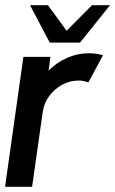

<svg xmlns="http://www.w3.org/2000/svg" viewBox="-30 -719 444 739"><path d="M-10.5 0 60 -500H164L157 -447Q187 -478 227.5 -496Q268 -514 312 -514Q340 -514 366.5 -506.5L310 -401.5Q291.5 -409 272.5 -409Q239 -409 209.2 -392.8Q179.5 -376.5 159.2 -349Q139 -321.5 134.5 -288L93.5 0ZM161.5 -555 85.5 -699H154.5L226.5 -600.5L324 -699H393.5L278 -555Z"/></svg>

Font: Urbanist SemiBold
Style: Italic
Weight: 600
Italic angle: -8°
Designer: Corey Hu
Foundry: Corey Hu
Version: Version 1.321; ttfautohint (v1.8.4.7-5d5b)